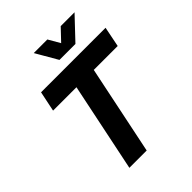

<svg xmlns="http://www.w3.org/2000/svg" viewBox="-258 -1072 1208 1208"><g transform="rotate(-45 346.0 -468.0)"><path d="M175 0 301 -608H455L329 0ZM90 -594 118 -729H692L665 -594ZM344 -791 260 -936H381L426 -858L500 -936H623L486 -791Z"/></g></svg>

Font: Mona Sans ExtraLight
Style: Bold Italic
Weight: 700
Italic angle: -11.6951°
Version: Version 2.000